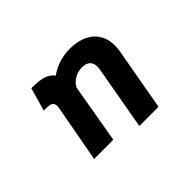

<svg xmlns="http://www.w3.org/2000/svg" viewBox="-118 -833 1237 1237"><g transform="rotate(-45 500.0 -214.5)"><path d="M639 -319 561 120H736L812 -306C815 -324 817 -341 817 -358C817 -475 736 -548 597 -549C509 -549 446 -517 410 -490C371 -543 300 -544 241 -544L196 -386C226 -386 234 -385 248 -383C267 -380 284 -363 278 -333L205 64H380L450 -340C470 -384 521 -409 566 -409C628 -409 648 -370 639 -319Z"/></g></svg>

Font: LINE Seed JP App_OTF ExtraBold
Style: Regular
Weight: 800
Designer: LINE & Fontrix & Fontworks
Version: Version 1.013